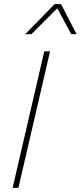

<svg xmlns="http://www.w3.org/2000/svg" viewBox="-20 -908 390 928"><path d="M222 -660 69 0H41L194 -660ZM275 -888 350 -743H324L257 -868L132 -743H102L244 -888Z"/></svg>

Font: Work Sans ExtraLight
Style: Italic
Weight: 200
Italic angle: -13°
Designer: Wei Huang
Foundry: Wei Huang
Version: Version 2.012; ttfautohint (v1.8.3)